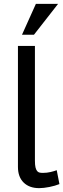

<svg xmlns="http://www.w3.org/2000/svg" viewBox="-20 -968 328 995"><path d="M73 -730H161V-135Q161 -113 164 -100.5Q167 -88 172.5 -81.5Q178 -75 185.5 -73.5Q193 -72 202 -72Q223 -72 242 -76.5Q261 -81 274 -86L288 -14Q266 -5 236 1Q206 7 183 7Q132 7 102.5 -22Q73 -51 73 -103ZM156 -788H94L166 -948H281Z"/></svg>

Font: Rising Sun
Style: Regular
Weight: 400
Designer: Matt McInerney, Pablo Impallari, Rodrigo Fuenzalida (Raleway font), Stephen Hutchings (Greek), Cristiano Sobral (main ch
Foundry: The Rising Sun Project Authors
Version: Version 4.327; ttfautohint (v1.8.4.7-5d5b-dirty)